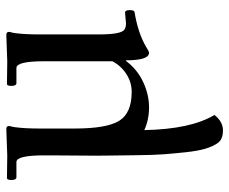

<svg xmlns="http://www.w3.org/2000/svg" viewBox="-79 -400 726 608"><g transform="rotate(-90 284.0 -96.0)"><path d="M224 220Q203 247 175 247Q147 247 135.5 231Q124 215 117 191Q110 167 106 130Q102 93 99.5 60.5Q97 28 96.5 -26.5Q96 -81 95.5 -105.5Q95 -130 95 -155L96 -301V-319Q96 -407 75 -407H26Q18 -408 18 -422.5Q18 -437 24 -437L95 -436L179 -439Q189 -439 189 -431Q189 -428 187.5 -423Q186 -418 185 -410Q181 -380 181 -332V-223Q181 -121 205.5 -81.5Q230 -42 297 -42Q327 -42 353 -58.5Q379 -75 394 -103V-319Q394 -407 373 -407H324Q316 -408 316 -422.5Q316 -437 322 -437L393 -436L477 -439Q487 -439 487 -431Q487 -428 485.5 -423Q484 -418 483 -410Q479 -380 479 -332V-146Q479 -78 493 -66Q500 -60 514 -60L548 -63Q556 -63 556 -48.5Q556 -34 550 -33Q483 -22 439 4Q425 13 421 13Q397 13 397 -60H395Q368 -24 328 -5.5Q288 13 248.5 13Q209 13 176 -2Q179 146 224 220Z"/></g></svg>

Font: Sedan SC
Style: Regular
Weight: 400
Designer: Sebastian Salazar
Foundry: Sebastian Salazar
Version: Version 1.001